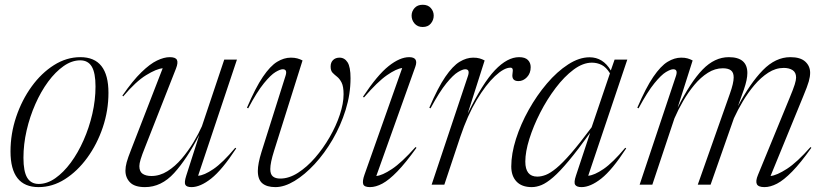

<svg xmlns="http://www.w3.org/2000/svg" viewBox="-20 -756 3367 786"><path d="M309 -522Q424 -522 424 -376Q424 -303.5 400.8 -234.5Q377.5 -165.5 337.2 -110.2Q297 -55 245.8 -22.5Q194.5 10 138 10Q23 10 23 -136Q23 -208.5 46.2 -277.5Q69.5 -346.5 109.5 -401.8Q149.5 -457 201 -489.5Q252.5 -522 309 -522ZM138.5 -3Q173 -3 206.5 -26.5Q240 -50 269.8 -90.2Q299.5 -130.5 322.2 -182Q345 -233.5 358 -290Q371 -346.5 371 -402Q371 -457.5 355.8 -483.2Q340.5 -509 308.5 -509Q274 -509 240.5 -485.5Q207 -462 177.2 -421.8Q147.5 -381.5 124.8 -330Q102 -278.5 89 -222Q76 -165.5 76 -110Q76 -54.5 91.2 -28.8Q106.5 -3 138.5 -3Z M742.5 -37 796 -204Q745.5 -105.5 693 -47.8Q640.5 10 573.5 10Q531.5 10 512.5 -9.2Q493.5 -28.5 493.5 -57.5Q493.5 -73 498.5 -91.5Q503.5 -110 517 -144L646 -476.5Q621 -474.5 578.5 -448.5Q536 -422.5 484.5 -361.5L481 -364.5Q523.5 -426 558.8 -460.2Q594 -494.5 622.8 -508.2Q651.5 -522 675 -522Q698.5 -522 704.2 -511Q710 -500 700.5 -475.5L574.5 -155Q561 -121.5 555.8 -104Q550.5 -86.5 550.5 -76Q550.5 -53.5 564 -44.5Q577.5 -35.5 600 -35.5Q634 -35.5 665.5 -55.2Q697 -75 723.8 -106.5Q750.5 -138 771.8 -173.2Q793 -208.5 806.5 -239L898 -512H950L791 -36.5Q815.5 -38 853.5 -63.8Q891.5 -89.5 943 -151L947 -148.5Q889 -60 844.5 -25Q800 10 764 10Q744 10 738.8 0.5Q733.5 -9 742.5 -37Z M1415 -436Q1415 -370.5 1395 -306.2Q1375 -242 1341.8 -185Q1308.5 -128 1268 -84.2Q1227.5 -40.5 1185.8 -15.2Q1144 10 1107.5 10Q1072.5 10 1054 -5.5Q1035.5 -21 1035.5 -56Q1035.5 -86 1050.5 -134L1149 -446Q1157.5 -472.5 1137.5 -472.5Q1127 -472.5 1107.8 -461Q1088.5 -449.5 1060.5 -415.2Q1032.5 -381 996 -312.5L991 -315Q1026 -397 1056.2 -441.5Q1086.5 -486 1114.5 -503Q1142.5 -520 1170.5 -520Q1185.5 -520 1196.8 -517Q1208 -514 1218.5 -508.5L1102 -138.5Q1086.5 -89.5 1086.5 -64Q1086.5 -42.5 1097 -33.8Q1107.5 -25 1127.5 -25Q1163 -25 1199.8 -48.5Q1236.5 -72 1269.8 -110.2Q1303 -148.5 1329.5 -194.5Q1356 -240.5 1371.2 -286.5Q1386.5 -332.5 1386.5 -370Q1386.5 -402 1378.5 -417.8Q1370.5 -433.5 1360 -441.8Q1349.5 -450 1341.5 -458.2Q1333.5 -466.5 1333.5 -483.5Q1333.5 -500.5 1343.5 -510.2Q1353.5 -520 1370 -520Q1390.5 -520 1402.8 -501Q1415 -482 1415 -436Z M1665 -692Q1665 -709.5 1677 -723Q1689 -736.5 1710.5 -736.5Q1732 -736.5 1743.8 -723Q1755.5 -709.5 1755.5 -692Q1755.5 -674 1743.8 -659.8Q1732 -645.5 1710.5 -645.5Q1689 -645.5 1677 -659.8Q1665 -674 1665 -692ZM1472 -40.5 1626.5 -477.5Q1603 -475 1564.2 -448.2Q1525.5 -421.5 1470 -357L1466 -360Q1525 -449 1571 -485.5Q1617 -522 1655 -522Q1694.5 -522 1680 -482L1520.5 -35.5Q1544.5 -37.5 1584.2 -63.8Q1624 -90 1681 -154L1685 -151Q1640.5 -89 1606.5 -54Q1572.5 -19 1545.5 -4.5Q1518.5 10 1494.5 10Q1470.5 10 1466.8 -2.5Q1463 -15 1472 -40.5Z M1896 -446Q1904.5 -472.5 1884.5 -472.5Q1874 -472.5 1854.8 -461Q1835.5 -449.5 1807.5 -415.2Q1779.5 -381 1742.5 -312.5L1737.5 -315Q1772.5 -397 1803 -441.5Q1833.5 -486 1861.5 -503Q1889.5 -520 1917 -520Q1932.5 -520 1943 -517Q1953.5 -514 1964 -508.5L1894.5 -290.5Q1955.5 -415.5 2006.2 -468.8Q2057 -522 2105 -522Q2129.5 -522 2141 -510.5Q2152.5 -499 2152.5 -481Q2152.5 -456 2137.2 -440Q2122 -424 2102.5 -424Q2073.5 -424 2078 -454Q2080.5 -469 2078.2 -474Q2076 -479 2069.5 -479Q2043.5 -479 2006.2 -444.2Q1969 -409.5 1931.2 -346.2Q1893.5 -283 1864.5 -196.5L1799 0H1747Z M2338 -37.5 2396 -212.5Q2345 -141.5 2308.2 -97.5Q2271.5 -53.5 2244.5 -30.2Q2217.5 -7 2196.8 1.5Q2176 10 2157 10Q2116 10 2094.5 -12.8Q2073 -35.5 2073 -74.5Q2073 -126.5 2092.2 -187Q2111.5 -247.5 2144.5 -306.5Q2177.5 -365.5 2219 -414.2Q2260.5 -463 2305.8 -492.2Q2351 -521.5 2393.5 -521.5Q2448.5 -521.5 2480.5 -467.5L2496 -512H2548L2388 -36.5Q2413 -38.5 2450.8 -64.2Q2488.5 -90 2539.5 -151L2543.5 -148.5Q2486 -60 2441.5 -25Q2397 10 2360.5 10Q2340.5 10 2334.5 0.2Q2328.5 -9.5 2338 -37.5ZM2130.5 -94.5Q2130.5 -33 2179.5 -33Q2196 -33 2214.2 -40Q2232.5 -47 2257.5 -67.5Q2282.5 -88 2317.5 -128.2Q2352.5 -168.5 2402 -235L2477 -456Q2461.5 -481 2443 -490.2Q2424.5 -499.5 2403 -499.5Q2366.5 -499.5 2328.2 -471Q2290 -442.5 2254.8 -396Q2219.5 -349.5 2191.5 -294.8Q2163.5 -240 2147 -187.2Q2130.5 -134.5 2130.5 -94.5Z M3301.5 -151Q3257.5 -89 3223 -53.8Q3188.5 -18.5 3161 -4.2Q3133.5 10 3109.5 10Q3084 10 3078.2 -2.5Q3072.5 -15 3083 -40L3212 -354Q3228 -392.5 3233.5 -410.5Q3239 -428.5 3239 -438.5Q3239 -459.5 3224.8 -468.8Q3210.5 -478 3188.5 -478Q3155.5 -478 3125.2 -458.5Q3095 -439 3068.5 -407.8Q3042 -376.5 3020.8 -340.8Q2999.5 -305 2984.5 -272L2889 0H2836.5L2968 -372.5Q2983.5 -416 2983.5 -439Q2983.5 -459.5 2972.2 -468Q2961 -476.5 2939 -476.5Q2907 -476.5 2877.8 -458Q2848.5 -439.5 2823 -409Q2797.5 -378.5 2776.8 -342.5Q2756 -306.5 2741 -271.5L2650.5 0H2598.5L2747.5 -446Q2756 -472.5 2736 -472.5Q2725.5 -472.5 2706.2 -461Q2687 -449.5 2659 -415.2Q2631 -381 2594 -312.5L2589 -315Q2624 -397 2654.5 -441.5Q2685 -486 2713 -503Q2741 -520 2768.5 -520Q2784 -520 2794.5 -517Q2805 -514 2815.5 -508.5L2754 -315Q2807 -420.5 2856.2 -471.2Q2905.5 -522 2963.5 -522Q3039.5 -522 3039.5 -457Q3039.5 -430.5 3025.5 -390L3001 -321.5Q3051 -415.5 3103 -468.8Q3155 -522 3215.5 -522Q3256.5 -522 3276.5 -503.8Q3296.5 -485.5 3296.5 -458Q3296.5 -442.5 3291 -422.8Q3285.5 -403 3267.5 -360L3134.5 -35.5Q3160 -38 3201.8 -65Q3243.5 -92 3298 -154Z"/></svg>

Font: Newsreader Display Light
Style: Italic
Weight: 300
Italic angle: -17°
Designer: Hugues Gentile
Foundry: Production Type
Version: Version 1.001